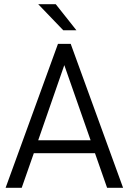

<svg xmlns="http://www.w3.org/2000/svg" viewBox="-20 -900 617 920"><path d="M247.1 -879.9 346.2 -754.9H283.2L163.1 -879.9ZM142.1 -166 84 0H6.8L257.8 -689.9H318.8L569.8 0H493.2L435.1 -166ZM288.1 -587.9 163.1 -228H414.1Z"/></svg>

Font: D-DIN-PRO
Style: Regular
Weight: 400
Designer: Charles Nix
Foundry: Datto Inc.
Version: Version 1.000;hotconv 1.0.109;makeotfexe 2.5.65596